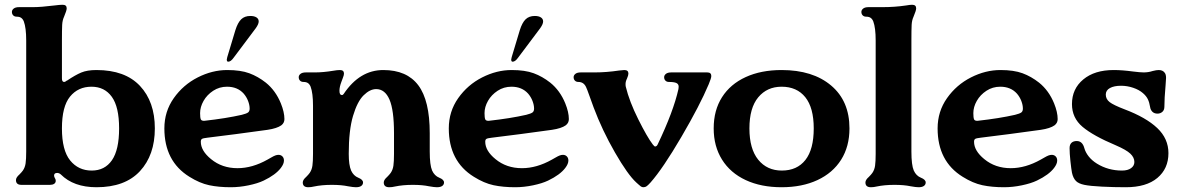

<svg xmlns="http://www.w3.org/2000/svg" viewBox="-20 -776 4955 806"><path d="M235 -44Q228 -50 220 -50Q207 -50 207 -39Q207 -35 210 -29Q214 -24 214 -17Q214 -9 207.5 -4.5Q201 0 190 0H70Q47 0 47 -20Q47 -26 51 -32Q55 -38 61 -43Q71 -53 76 -60Q85 -73 87.5 -90.5Q90 -108 90 -140V-606Q90 -659 80 -686Q76 -696 69 -701Q62 -706 50 -706Q41 -706 35.5 -711.5Q30 -717 30 -726Q30 -734 37.5 -740Q45 -746 60 -746H118Q152 -746 208 -753Q231 -756 243 -756Q260 -756 260 -741Q260 -732 249 -706Q242 -691 241 -671.5Q240 -652 240 -606V-447Q240 -432 249 -432Q254 -432 261 -438H262Q296 -461 321 -471.5Q346 -482 385 -482Q505 -482 567.5 -415.5Q630 -349 630 -237Q630 -125 567.5 -57.5Q505 10 385 10Q289 10 235 -44ZM365 -60Q420 -60 450 -103.5Q480 -147 480 -237Q480 -327 449.5 -369.5Q419 -412 364 -412Q308 -412 274 -370.5Q240 -329 240 -237Q240 -145 274.5 -102.5Q309 -60 365 -60Z M775 -34Q670 -99 670 -237Q670 -308 709.5 -364Q749 -420 810 -451Q871 -482 934 -482Q990 -482 1026.5 -468.5Q1063 -455 1096 -429Q1137 -396 1159 -342Q1174 -305 1174 -276Q1174 -260 1161 -250Q1143 -237 1103 -231Q1083 -228 970 -213L851 -198Q833 -196 828 -193Q823 -190 823 -181Q823 -143 866 -108Q912 -70 977 -70Q1039 -70 1103 -106Q1107 -108 1118 -114.5Q1129 -121 1136 -123.5Q1143 -126 1149 -126Q1159 -126 1165.5 -119.5Q1172 -113 1172 -102Q1172 -88 1159 -71Q1137 -42 1087 -18Q1062 -6 1023.5 2Q985 10 949 10Q898 10 858 1.5Q818 -7 775 -34ZM839 -269Q929 -279 995 -294Q1015 -299 1021.5 -304Q1028 -309 1028 -320Q1028 -335 1021.5 -352Q1015 -369 1003 -383Q977 -412 933 -412Q901 -412 875 -395Q849 -378 834.5 -352.5Q820 -327 820 -301Q820 -282 823 -275Q826 -268 839 -269ZM932 -526 934 -536 968 -649Q978 -681 992.5 -695Q1007 -709 1031 -709Q1047 -709 1056.5 -703Q1066 -697 1066 -686Q1066 -675 1054 -658L961 -534Q949 -517 938 -517Q932 -517 932 -526Z M1251 -10Q1251 -16 1255 -22Q1259 -28 1265 -33Q1275 -43 1280 -50Q1289 -63 1291.5 -80.5Q1294 -98 1294 -130V-332Q1294 -385 1284 -412Q1280 -422 1273 -427Q1266 -432 1254 -432Q1245 -432 1239.5 -437.5Q1234 -443 1234 -452Q1234 -460 1241.5 -466Q1249 -472 1264 -472H1302Q1337 -472 1379 -479Q1396 -482 1407 -482Q1424 -482 1424 -467Q1424 -461 1419.5 -449.5Q1415 -438 1413 -432Q1405 -411 1405 -395Q1405 -377 1415 -377Q1420 -377 1423 -382Q1490 -482 1589 -482Q1688 -482 1736 -418Q1784 -354 1784 -217V-140Q1784 -83 1794 -60Q1804 -38 1824 -30Q1844 -22 1844 -10Q1844 -1 1836.5 4.5Q1829 10 1814 10Q1803 10 1781 6Q1753 0 1713 0Q1671 0 1638 7Q1626 10 1614 10Q1591 10 1591 -10Q1591 -16 1595 -22Q1599 -28 1605 -33Q1615 -43 1620 -50Q1629 -63 1631.5 -80.5Q1634 -98 1634 -130V-217Q1634 -314 1615 -358Q1596 -402 1559 -402Q1533 -402 1506.5 -376Q1480 -350 1462 -289.5Q1444 -229 1444 -130Q1444 -83 1454 -60Q1464 -38 1484 -30Q1504 -22 1504 -10Q1504 -1 1496.5 4.5Q1489 10 1474 10Q1463 10 1441 6Q1413 0 1373 0Q1331 0 1298 7Q1286 10 1274 10Q1251 10 1251 -10Z M1969 -34Q1864 -99 1864 -237Q1864 -308 1903.5 -364Q1943 -420 2004 -451Q2065 -482 2128 -482Q2184 -482 2220.5 -468.5Q2257 -455 2290 -429Q2331 -396 2353 -342Q2368 -305 2368 -276Q2368 -260 2355 -250Q2337 -237 2297 -231Q2277 -228 2164 -213L2045 -198Q2027 -196 2022 -193Q2017 -190 2017 -181Q2017 -143 2060 -108Q2106 -70 2171 -70Q2233 -70 2297 -106Q2301 -108 2312 -114.5Q2323 -121 2330 -123.5Q2337 -126 2343 -126Q2353 -126 2359.5 -119.5Q2366 -113 2366 -102Q2366 -88 2353 -71Q2331 -42 2281 -18Q2256 -6 2217.5 2Q2179 10 2143 10Q2092 10 2052 1.5Q2012 -7 1969 -34ZM2033 -269Q2123 -279 2189 -294Q2209 -299 2215.5 -304Q2222 -309 2222 -320Q2222 -335 2215.5 -352Q2209 -369 2197 -383Q2171 -412 2127 -412Q2095 -412 2069 -395Q2043 -378 2028.5 -352.5Q2014 -327 2014 -301Q2014 -282 2017 -275Q2020 -268 2033 -269ZM2126 -526 2128 -536 2162 -649Q2172 -681 2186.5 -695Q2201 -709 2225 -709Q2241 -709 2250.5 -703Q2260 -697 2260 -686Q2260 -675 2248 -658L2155 -534Q2143 -517 2132 -517Q2126 -517 2126 -526Z M2651 -10Q2615 -43 2561.5 -136Q2508 -229 2472 -325L2455 -372Q2444 -403 2440 -411Q2430 -432 2408 -432Q2399 -432 2393.5 -437.5Q2388 -443 2388 -452Q2388 -460 2395.5 -466Q2403 -472 2418 -472H2476Q2526 -472 2579 -480L2601 -482Q2618 -482 2618 -467Q2618 -460 2612 -446Q2606 -434 2606 -423Q2606 -416 2607 -412Q2622 -350 2659.5 -275Q2697 -200 2720 -170Q2727 -161 2730 -161Q2737 -161 2741 -170Q2807 -308 2828 -402Q2829 -406 2829 -412Q2829 -423 2819.5 -427.5Q2810 -432 2788 -432Q2779 -432 2773.5 -437.5Q2768 -443 2768 -452Q2768 -460 2775.5 -466Q2783 -472 2798 -472H2949Q2966 -472 2966 -457Q2966 -448 2955 -422Q2918 -334 2840.5 -201.5Q2763 -69 2711 -10Q2701 1 2695 5.5Q2689 10 2681 10Q2675 10 2670 6.5Q2665 3 2660.5 -1.5Q2656 -6 2651 -10Z M2976 -237Q2976 -313 3011 -368Q3046 -423 3110.5 -452.5Q3175 -482 3261 -482Q3392 -482 3469 -417Q3546 -352 3546 -237Q3546 -161 3511 -105.5Q3476 -50 3411.5 -20Q3347 10 3261 10Q3175 10 3110.5 -20Q3046 -50 3011 -106Q2976 -162 2976 -237ZM3262 -60Q3326 -60 3361 -104.5Q3396 -149 3396 -237Q3396 -324 3360.5 -368Q3325 -412 3261 -412Q3200 -412 3163 -367.5Q3126 -323 3126 -237Q3126 -151 3163 -105.5Q3200 -60 3262 -60Z M3613 -10Q3613 -16 3617 -22Q3621 -28 3627 -33Q3637 -43 3642 -50Q3651 -63 3653.5 -80.5Q3656 -98 3656 -130V-606Q3656 -659 3646 -686Q3642 -696 3635 -701Q3628 -706 3616 -706Q3607 -706 3601.5 -711.5Q3596 -717 3596 -726Q3596 -734 3603.5 -740Q3611 -746 3626 -746H3684Q3736 -746 3783 -753Q3800 -756 3809 -756Q3826 -756 3826 -741Q3826 -732 3815 -706Q3808 -691 3807 -671.5Q3806 -652 3806 -606V-140Q3806 -83 3816 -60Q3826 -38 3846 -30Q3866 -22 3866 -10Q3866 -1 3858.5 4.5Q3851 10 3836 10Q3825 10 3803 6Q3775 0 3735 0Q3693 0 3660 7Q3648 10 3636 10Q3613 10 3613 -10Z M4021 -34Q3916 -99 3916 -237Q3916 -308 3955.5 -364Q3995 -420 4056 -451Q4117 -482 4180 -482Q4236 -482 4272.5 -468.5Q4309 -455 4342 -429Q4383 -396 4405 -342Q4420 -305 4420 -276Q4420 -260 4407 -250Q4389 -237 4349 -231Q4329 -228 4216 -213L4097 -198Q4079 -196 4074 -193Q4069 -190 4069 -181Q4069 -143 4112 -108Q4158 -70 4223 -70Q4285 -70 4349 -106Q4353 -108 4364 -114.5Q4375 -121 4382 -123.5Q4389 -126 4395 -126Q4405 -126 4411.5 -119.5Q4418 -113 4418 -102Q4418 -88 4405 -71Q4383 -42 4333 -18Q4308 -6 4269.5 2Q4231 10 4195 10Q4144 10 4104 1.5Q4064 -7 4021 -34ZM4085 -269Q4175 -279 4241 -294Q4261 -299 4267.5 -304Q4274 -309 4274 -320Q4274 -335 4267.5 -352Q4261 -369 4249 -383Q4223 -412 4179 -412Q4147 -412 4121 -395Q4095 -378 4080.5 -352.5Q4066 -327 4066 -301Q4066 -282 4069 -275Q4072 -268 4085 -269Z M4532 0Q4508 -5 4497 -16Q4485 -28 4480 -51Q4477 -67 4473.5 -100Q4470 -133 4470 -154Q4470 -169 4478 -176.5Q4486 -184 4500 -184Q4524 -184 4532 -154Q4537 -136 4550.5 -119Q4564 -102 4585 -89Q4632 -60 4690 -60Q4714 -60 4728 -70Q4742 -80 4742 -96Q4742 -115 4725 -131Q4708 -147 4664 -166Q4569 -206 4524.5 -243.5Q4480 -281 4480 -339Q4480 -403 4527.5 -442.5Q4575 -482 4655 -482Q4691 -482 4735 -476Q4767 -472 4781 -472Q4801 -472 4819 -478Q4835 -482 4844 -482Q4861 -482 4869 -471Q4875 -464 4875 -449Q4875 -442 4873 -418Q4868 -363 4868 -328Q4868 -314 4859.5 -306.5Q4851 -299 4839 -299Q4826 -299 4818 -306.5Q4810 -314 4808 -327Q4805 -346 4798.5 -359.5Q4792 -373 4778 -385Q4762 -399 4737 -407.5Q4712 -416 4686 -416Q4657 -416 4639.5 -406.5Q4622 -397 4622 -379Q4622 -360 4638 -347.5Q4654 -335 4701 -317Q4791 -283 4838 -238.5Q4885 -194 4885 -133Q4885 -68 4838.5 -29Q4792 10 4706 10Q4656 10 4606 7.5Q4556 5 4532 0Z"/></svg>

Font: Raigarh
Style: Bold
Weight: 700
Designer: jaikishan Patel
Foundry: MagicType
Version: Version 1.000